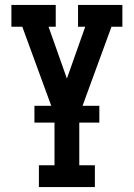

<svg xmlns="http://www.w3.org/2000/svg" viewBox="-20 -755 540 775"><path d="M137 0V-88H200V-292L70 -647H26V-735H205V-647H176L250 -438L324 -647H295V-735H474V-647H430L300 -292V-88H363V0ZM119 -260V-328H381V-260Z"/></svg>

Font: Iosevka Slab Semibold
Style: Regular
Weight: 600
Monospace: yes
Designer: Belleve Invis
Foundry: Belleve Invis
Version: Version 11.1.1; ttfautohint (v1.8.3)